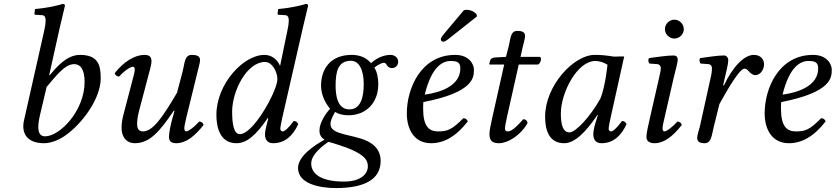

<svg xmlns="http://www.w3.org/2000/svg" viewBox="-20 -718 4248 976"><path d="M285 -583C300 -648 310 -688 310 -688C310 -695 307 -698 298 -698C271 -688 199 -675 158 -672L155 -648C155 -645 156 -643 160 -643L191 -641C204 -641 212 -635 212 -613C212 -602 210 -585 205 -563L102 -106C88 -44 114 10 204 10C235 10 274 -3 309 -27C400 -90 492 -218 492 -320C492 -388 478 -439 387 -439C318 -439 267 -376 232 -335L230 -336ZM410 -301C410 -156 285 -25 209 -25C173 -25 167 -64 183 -132L217 -276C264 -331 309 -392 357 -392C387 -392 410 -369 410 -301Z M984 -352C988 -370 997 -400 997 -412C997 -429 987 -439 955 -439C917 -439 919 -395 909 -357L880 -247C806 -121 757 -50 707 -50C689 -50 677 -60 677 -87C677 -103 679 -124 686 -151L729 -314C737 -346 750 -387 750 -406C750 -425 744 -439 714 -439C666 -439 609 -405 563 -346C566 -337 572 -329 586 -329C612 -359 645 -379 655 -379C662 -379 665 -374 665 -362C665 -353 659 -331 652 -305L608 -137C601 -111 598 -89 598 -70C598 -13 630 10 665 10C743 10 793 -52 864 -156L867 -154L856 -115C847 -83 839 -42 839 -23C839 -4 846 10 876 10C924 10 969 -24 1015 -83C1012 -92 1006 -100 992 -100C966 -70 937 -50 927 -50C920 -50 917 -55 917 -67C917 -76 922 -98 928 -124Z M1344 -116 1337 -90C1331 -66 1327 -47 1327 -35C1327 -16 1334 10 1368 10C1430 10 1470 -30 1496 -87C1491 -96 1486 -103 1473 -103C1446 -66 1427 -50 1417 -50C1414 -50 1405 -52 1405 -64C1405 -73 1411 -101 1415 -120L1521 -583C1536 -648 1546 -688 1546 -688C1546 -695 1543 -698 1534 -698C1507 -688 1435 -675 1394 -672L1391 -648C1391 -645 1392 -643 1396 -643L1427 -641C1440 -641 1448 -635 1448 -613C1448 -602 1446 -585 1441 -563L1404 -384H1403C1391 -414 1362 -439 1324 -439C1217 -439 1080 -291 1080 -134C1080 -79 1094 10 1182 10C1234 10 1281 -30 1341 -118ZM1344 -194C1295 -104 1238 -36 1199 -36C1167 -36 1160 -94 1160 -150C1160 -256 1235 -403 1327 -403C1365 -403 1390 -351 1390 -316C1390 -293 1373 -247 1344 -194Z M1903 -291C1903 -318 1897 -354 1883 -374C1898 -388 1923 -399 1930 -399C1939 -399 1942 -394 1945 -389C1950 -381 1957 -372 1973 -372C1991 -372 2004 -386 2004 -405C2004 -423 1988 -439 1965 -439C1939 -439 1901 -429 1866 -397C1844 -423 1812 -439 1768 -439C1656 -439 1612 -363 1612 -283C1612 -239 1631 -197 1658 -165C1633 -139 1604 -91 1604 -56C1604 -46 1604 -23 1630 -8C1577 21 1495 76 1495 136C1495 217 1606 238 1687 238C1824 238 1915 199 1915 100C1915 35 1867 2 1813 -14C1733 -38 1660 -40 1660 -88C1660 -108 1674 -132 1683 -149C1699 -139 1723 -132 1751 -132C1838 -132 1903 -192 1903 -291ZM1649 3C1667 7 1737 29 1770 44C1826 70 1850 92 1850 127C1850 165 1816 205 1728 205C1616 205 1562 168 1562 113C1562 65 1624 21 1649 3ZM1829 -291C1829 -229 1816 -162 1756 -162C1695 -162 1686 -234 1686 -282C1686 -354 1698 -409 1764 -409C1807 -409 1829 -359 1829 -291Z M2132 -199C2389 -249 2389 -325 2389 -363C2389 -364 2389 -364 2389 -365C2389 -390 2366 -439 2294 -439C2120 -439 2048 -269 2048 -142C2048 -57 2088 10 2171 10C2238 10 2299 -25 2358 -101C2353 -112 2347 -117 2335 -117C2278 -59 2255 -50 2207 -50C2162 -50 2131 -74 2131 -165C2131 -170 2131 -191 2132 -199ZM2320 -370C2320 -280 2215 -247 2139 -237C2174 -379 2229 -408 2271 -408C2307 -408 2320 -399 2320 -370ZM2338 -666 2238 -547C2228 -534 2223 -530 2221 -519C2220 -512 2226 -506 2233 -506C2240 -506 2248 -510 2266 -525L2404 -634L2403 -645C2384 -667 2359 -668 2353 -668C2348 -668 2341 -667 2338 -666Z M2552 -429 2499 -426C2480 -425 2473 -417 2471 -409C2470 -406 2467 -394 2467 -392C2467 -390 2470 -390 2473 -390H2543L2482 -118C2475 -86 2468 -55 2468 -36C2468 0 2486 10 2517 10C2562 10 2628 -31 2662 -93C2659 -106 2652 -112 2640 -112C2594 -60 2576 -50 2560 -50C2557 -50 2547 -52 2547 -64C2547 -73 2550 -93 2558 -127L2617 -390H2715C2727 -395 2736 -421 2725 -429H2626L2636 -474C2640 -493 2649 -522 2649 -534C2649 -551 2641 -561 2609 -561C2573 -561 2575 -516 2565 -479Z M3083 -433C3056 -436 3043 -439 3003 -439C2896 -439 2751 -282 2751 -125C2751 -69 2764 10 2848 10C2901 10 2957 -45 3017 -134L3019 -132L3006 -90C2999 -67 2996 -47 2996 -35C2996 -16 3003 10 3037 10C3099 10 3139 -30 3165 -87C3160 -96 3155 -103 3142 -103C3115 -66 3096 -50 3086 -50C3083 -50 3074 -52 3074 -64C3074 -73 3080 -101 3084 -120L3153 -431C3146 -431 3140 -431 3133 -431C3115 -430 3098 -429 3083 -433ZM3033 -219C2984 -129 2907 -45 2875 -45C2841 -45 2831 -85 2831 -141C2831 -247 2914 -408 3006 -408C3027 -408 3049 -401 3068 -389C3068 -389 3058 -283 3033 -219Z M3404 -320C3413 -359 3425 -398 3425 -415C3425 -429 3417 -436 3404 -436C3372 -436 3327 -429 3280 -423C3273 -415 3275 -404 3281 -395L3321 -392C3333 -391 3339 -382 3339 -372C3339 -363 3337 -349 3330 -321L3283 -115C3276 -83 3266 -42 3266 -23C3266 -4 3277 10 3307 10C3355 10 3400 -24 3446 -83C3443 -92 3437 -100 3423 -100C3397 -70 3368 -50 3358 -50C3351 -50 3348 -55 3348 -67C3348 -76 3353 -98 3359 -124ZM3360 -570C3360 -544 3382 -522 3408 -522C3434 -522 3456 -544 3456 -570C3456 -596 3434 -618 3408 -618C3382 -618 3360 -596 3360 -570Z M3656 -285 3664 -320C3673 -359 3682 -394 3682 -411C3682 -426 3673 -436 3660 -436C3628 -436 3587 -429 3540 -423C3533 -415 3535 -404 3541 -395L3581 -392C3593 -391 3599 -382 3599 -372C3599 -363 3599 -349 3592 -321L3537 -72C3532 -51 3524 -33 3524 -17C3524 -1 3533 10 3562 10C3597 10 3598 -33 3608 -72L3637 -189C3685 -276 3741 -369 3764 -369C3774 -369 3779 -364 3785 -357C3792 -349 3805 -336 3819 -336C3846 -336 3864 -365 3864 -392C3864 -413 3849 -439 3812 -439C3762 -439 3704 -377 3660 -284Z M3951 -199C4208 -249 4208 -325 4208 -363C4208 -364 4208 -364 4208 -365C4208 -390 4185 -439 4113 -439C3939 -439 3867 -269 3867 -142C3867 -57 3907 10 3990 10C4057 10 4118 -25 4177 -101C4172 -112 4166 -117 4154 -117C4097 -59 4074 -50 4026 -50C3981 -50 3950 -74 3950 -165C3950 -170 3950 -191 3951 -199ZM4139 -370C4139 -280 4034 -247 3958 -237C3993 -379 4048 -408 4090 -408C4126 -408 4139 -399 4139 -370Z"/></svg>

Font: Libertinus Serif
Style: Italic
Weight: 400
Italic angle: -12°
Designer: Philipp H. Poll, Khaled Hosny
Foundry: Caleb Maclennan
Version: Version 7.050;RELEASE